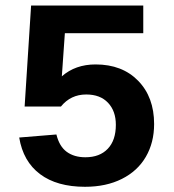

<svg xmlns="http://www.w3.org/2000/svg" viewBox="-20 -679 640 708"><path d="M548.3 -221.7Q548.3 -153.3 517.8 -100.8Q487.3 -48.3 429.4 -19.3Q371.6 9.8 293.5 9.8Q189.9 9.8 127.7 -36.9Q65.4 -83.5 50.8 -171.9L188 -183.1Q198.7 -139.2 226.1 -119.1Q253.4 -99.1 294.9 -99.1Q347.7 -99.1 377.4 -130.4Q407.2 -161.6 407.2 -218.8Q407.2 -269.5 378.4 -300Q349.6 -330.6 297.9 -330.6Q240.7 -330.6 204.6 -286.1H70.8L94.7 -658.7H508.3V-556.6H219.2L208 -397.5Q257.8 -441.4 332.5 -441.4Q430.7 -441.4 489.5 -381.1Q548.3 -320.8 548.3 -221.7Z"/></svg>

Font: Cousine
Style: Bold
Weight: 700
Monospace: yes
Designer: Steve Matteson
Foundry: Ascender Corporation
Version: Version 1.20